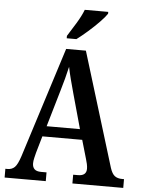

<svg xmlns="http://www.w3.org/2000/svg" viewBox="-61 -979 762 1027"><g transform="rotate(5 320.0 -465.5)"><path d="M3 0V-47H15Q38 -47 53 -61.5Q68 -76 83 -122L271 -714H377L565 -101Q575 -70 590 -58.5Q605 -47 631 -47H640V0H367V-47H393Q438 -47 438 -85Q438 -96 435 -110.5Q432 -125 428 -137L399 -237H185L159 -147Q156 -135 152 -118.5Q148 -102 148 -89Q148 -69 159 -58Q170 -47 195 -47H224V0ZM203 -293H382L330 -480Q319 -520 310 -554.5Q301 -589 295 -620Q281 -558 260 -488ZM269 -784Q290 -817 314.5 -857Q339 -897 352 -931H478V-921Q467 -904 440 -876Q413 -848 380.5 -819.5Q348 -791 321 -771H269Z"/></g></svg>

Font: Noto Serif Myanmar Cond SemBd
Style: Regular
Weight: 600
Width: 3
Designer: Ben Mitchell and the Monotype Design Team
Foundry: Monotype Imaging Inc.
Version: Version 2.106; ttfautohint (v1.8.4.7-5d5b)